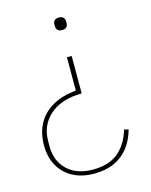

<svg xmlns="http://www.w3.org/2000/svg" viewBox="-109 -582 675 858"><g transform="rotate(-15 228.0 -153.5)"><path d="M220 204Q163 204 121.5 181.5Q80 159 57.5 118.5Q35 78 35 25Q35 -33 58.5 -76Q82 -119 127 -144.5Q172 -170 236 -176V-330H258V-157Q163 -156 110.5 -109.5Q58 -63 58 10V36Q58 102 101 143.5Q144 185 220 185Q294 185 337 149Q380 113 399 48L419 53Q406 100 379.5 134Q353 168 313.5 186Q274 204 220 204ZM247 -453Q234 -453 227 -459.5Q220 -466 220 -478V-486Q220 -498 227 -504.5Q234 -511 247 -511Q260 -511 267 -504.5Q274 -498 274 -486V-478Q274 -466 267.5 -459.5Q261 -453 247 -453Z"/></g></svg>

Font: IBM Plex Sans Thin
Style: Regular
Weight: 250
Designer: Mike Abbink, Paul van der Laan, Pieter van Rosmalen
Foundry: Bold Monday
Version: Version 3.201